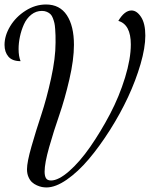

<svg xmlns="http://www.w3.org/2000/svg" viewBox="-20 -740 661 847"><path d="M205.1 56.2Q237.8 56.2 284.7 15.4Q331.5 -25.4 378.2 -92.5Q424.8 -159.7 465.6 -237.3Q506.3 -314.9 531.7 -397.9Q557.1 -481 557.1 -543.9Q557.1 -631.8 502 -647.9Q529.3 -693.8 560.1 -693.8Q583.5 -693.8 602.3 -665Q621.1 -636.2 621.1 -583Q621.1 -529.8 600.1 -457.5Q579.1 -385.3 544.9 -311.8Q510.7 -238.3 464.8 -166Q418.9 -93.8 371.6 -37.8Q324.2 18.1 274.7 52.5Q225.1 86.9 185.1 86.9Q175.3 86.9 165 85Q154.8 83 142.6 77.6Q130.4 72.3 121.1 63.7Q111.8 55.2 105.5 40.5Q99.1 25.9 99.1 6.8Q99.1 -24.9 118.9 -94Q138.7 -163.1 162.1 -233.6Q185.5 -304.2 205.3 -394Q225.1 -483.9 225.1 -551.8Q225.1 -571.8 224.9 -583.3Q224.6 -594.7 223.4 -611.8Q222.2 -628.9 220 -638.4Q217.8 -647.9 213.4 -659.7Q209 -671.4 202.6 -677.5Q196.3 -683.6 186.8 -687.7Q177.2 -691.9 165 -691.9Q138.7 -691.9 117.9 -675.3Q97.2 -658.7 85.4 -632.3Q73.7 -606 67.9 -578.1Q62 -550.3 62 -523.9Q62 -491.2 70.8 -470.2Q34.2 -470.2 17.1 -490.2Q0 -510.3 0 -542Q0 -583 24.9 -624.3Q49.8 -665.5 92.8 -692.9Q135.7 -720.2 183.1 -720.2Q243.7 -720.2 274.9 -672.9Q306.2 -625.5 306.2 -542Q306.2 -476.6 285.9 -389.2Q265.6 -301.8 241.5 -232.2Q217.3 -162.6 197 -91.3Q176.8 -20 176.8 17.1Q176.8 36.1 182.9 46.1Q189 56.2 205.1 56.2Z"/></svg>

Font: Dancing Script OT
Style: Regular
Weight: 400
Foundry: Pablo Impallari. www.impallari.com
Version: Version 1.000